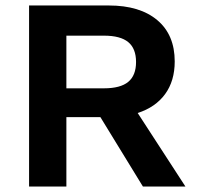

<svg xmlns="http://www.w3.org/2000/svg" viewBox="-20 -680 720 700"><path d="M346 -253H222V0H86V-660H222H377Q490 -660 553.5 -606.5Q617 -553 617 -456Q617 -385 582 -337Q547 -289 482 -268L656 0H501ZM222 -358H359Q419 -358 447.5 -381.5Q476 -405 476 -454Q476 -503 447.5 -526.5Q419 -550 359 -550H222Z"/></svg>

Font: Work Sans SemiBold
Style: Regular
Weight: 600
Designer: Wei Huang
Foundry: Wei Huang
Version: Version 1.500